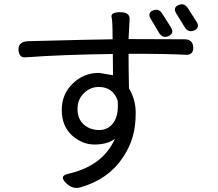

<svg xmlns="http://www.w3.org/2000/svg" viewBox="-20 -839 1040 914"><path d="M516 -652Q516 -745 511 -758Q507 -781 552 -781Q598 -781 597 -748L592 -653L858 -652Q900 -652 900 -610Q899 -577 865 -578Q787 -583 606 -583Q606 -583 592 -583Q592 -512 594 -418Q626 -366 626 -301Q626 -236 611 -186Q597 -137 564 -88Q495 15 365 52Q328 65 294 32Q261 -1 302 -11Q469 -48 527 -178Q490 -151 430 -151Q371 -151 322 -195Q274 -240 274 -315Q274 -391 326 -441Q378 -492 451 -492L518 -481L517 -582Q276 -579 100 -566Q70 -564 68 -603Q67 -642 117 -643Q422 -651 516 -652ZM379 -395Q349 -366 349 -320Q349 -274 378 -247Q408 -220 452 -220Q496 -220 521 -256Q546 -293 540 -361Q517 -425 450 -425Q409 -425 379 -395ZM708 -789Q736 -801 753 -773L794 -708Q811 -680 782 -667Q754 -655 737 -683L697 -750Q681 -778 708 -789ZM875 -799 916 -735Q933 -707 904 -694Q876 -682 859 -710L819 -775Q802 -803 830 -815Q858 -827 875 -799Z"/></svg>

Font: Swei Gothic CJK TC Regular
Style: Regular
Weight: 400
Version: Version 2.129